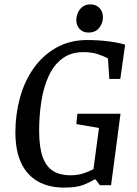

<svg xmlns="http://www.w3.org/2000/svg" viewBox="-20 -842 621 873"><path d="M271 11Q202 11 152.5 -17Q103 -45 76.5 -100.5Q50 -156 50 -241Q50 -321 70.5 -396.5Q91 -472 132.5 -531Q174 -590 235.5 -625Q297 -660 377 -660Q427 -660 473.5 -654Q520 -648 549 -639L527 -483H477L471 -576Q454 -586 425.5 -595.5Q397 -605 360 -605Q302 -605 263 -575.5Q224 -546 201 -495.5Q178 -445 168 -381Q158 -317 158 -247Q158 -173 174 -128.5Q190 -84 221.5 -64.5Q253 -45 299 -45Q333 -45 359 -53.5Q385 -62 405 -73L430 -260L327 -278L332 -325H528L485 0H434L415 -26H409Q393 -15 361 -2Q329 11 271 11ZM382 -694Q357 -694 342 -710.5Q327 -727 327 -750Q327 -767 334 -783.5Q341 -800 355 -811Q369 -822 391 -822Q416 -822 432 -806Q448 -790 448 -763Q448 -738 431.5 -716Q415 -694 382 -694Z"/></svg>

Font: Faustina Light Medium
Style: Italic
Weight: 500
Italic angle: -8°
Version: Version 1.200